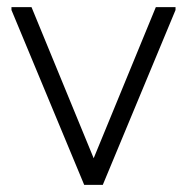

<svg xmlns="http://www.w3.org/2000/svg" viewBox="-20 -516 523 536"><path d="M230 0 234 -56 415 -496H470V-488L267 0ZM215 0 12 -488V-496H68L249 -56L253 0Z"/></svg>

Font: Fustat Light
Style: Regular
Weight: 300
Designer: Mohamed Gaber, Khaled Hosny, Laura Garcia Mut
Foundry: Kief Type Foundry, Alif Type Foundry, Hard Type Foundry
Version: Version 1.007